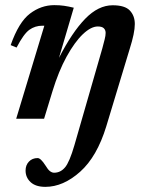

<svg xmlns="http://www.w3.org/2000/svg" viewBox="-20 -462 568 747"><path d="M156.5 265Q119 265 99.2 246.8Q79.5 228.5 79.5 201.5Q79.5 180.5 92.5 166.8Q105.5 153 126.5 153Q138.5 153 157 182Q166.5 198 174.5 204Q182.5 210 190.5 210Q215.5 210 233 189.2Q250.5 168.5 269.5 103L378 -273.5Q383.5 -294 387.2 -308.8Q391 -323.5 391 -334Q391 -345 384 -352Q377 -359 360.5 -359Q334 -359 302.2 -328.8Q270.5 -298.5 239.2 -241.8Q208 -185 184 -106.5L151.5 0H43L152.5 -362H145Q116.5 -362 94.2 -346Q72 -330 44.5 -277L21.5 -286.5Q53 -376 96.5 -409Q140 -442 191 -442Q212 -442 229.2 -439.5Q246.5 -437 267 -432L209.5 -237Q260.5 -336.5 311.5 -389Q362.5 -441.5 418.5 -441.5Q466 -441.5 485.2 -421Q504.5 -400.5 504.5 -368.5Q504.5 -351 499.5 -327Q494.5 -303 485 -273L393.5 29.5Q357.5 147.5 291.8 206.2Q226 265 156.5 265Z"/></svg>

Font: Newsreader 16pt SemiBold
Style: Italic
Weight: 600
Italic angle: -17°
Designer: Hugues Gentile
Foundry: Production Type
Version: Version 1.003; ttfautohint (v1.8.3)